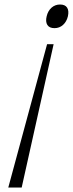

<svg xmlns="http://www.w3.org/2000/svg" viewBox="-20 -840 326 860"><path d="M220.2 -642.1 77.1 0H17.1L190.9 -642.1ZM284.2 -767.1Q278.3 -742.7 262.2 -728.3Q246.1 -713.9 224.1 -713.9Q201.2 -713.9 192.1 -728.3Q183.1 -742.7 189 -767.1Q194.8 -791.5 210.9 -805.7Q227.1 -819.8 249 -819.8Q271.5 -819.8 280.5 -805.9Q289.6 -792 284.2 -767.1Z"/></svg>

Font: Sinkin Sans 200 X Light Italic
Style: Regular
Weight: 200
Italic angle: -112°
Designer: Keith Bates
Foundry: K-Type
Version: Sinkin Sans (version 1.0)  by Keith Bates   •   © 2014   www